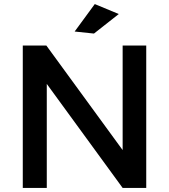

<svg xmlns="http://www.w3.org/2000/svg" viewBox="-20 -924 832 944"><path d="M92 -700H208L613 -145L583 -135V-700H699V0H583L179 -554L210 -564V0H92ZM446 -904 564 -855 442 -759 347 -769Z"/></svg>

Font: Alexandria
Style: Regular
Weight: 400
Designer: Mohamed Gaber
Foundry: Kief Type Foundry
Version: Version 5.100